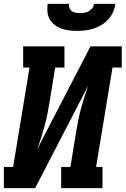

<svg xmlns="http://www.w3.org/2000/svg" viewBox="-21 -975 651 995"><path d="M-1 0V-110H47L132 -625H99V-735H313V-625H265L235 -441Q230 -411 224 -381Q218 -351 210 -321.5Q202 -292 192.5 -262.5Q183 -233 173 -204L448 -735H610V-625H562L477 -110H510V0H296V-110H344L374 -294Q379 -324 385 -354Q391 -384 399 -413.5Q407 -443 416.5 -472.5Q426 -502 436 -531L161 0ZM379 -815Q358 -815 337 -817.5Q316 -820 297 -827Q278 -834 262.5 -846Q247 -858 237 -875Q227 -892 225 -913Q223 -934 226 -955H337Q335 -944 339 -933.5Q343 -923 351.5 -917Q360 -911 371.5 -909Q383 -907 394 -907Q405 -907 417 -909Q429 -911 439.5 -917Q450 -923 457.5 -933Q465 -943 466 -955H577Q574 -933 565 -912.5Q556 -892 540.5 -875Q525 -858 505.5 -846Q486 -834 464.5 -827Q443 -820 421.5 -817.5Q400 -815 379 -815Z"/></svg>

Font: Iosevka Slab XBdEx
Style: Italic
Weight: 800
Width: 7
Italic angle: -9°
Monospace: yes
Designer: Belleve Invis
Foundry: Belleve Invis
Version: Version 11.1.1; ttfautohint (v1.8.3)